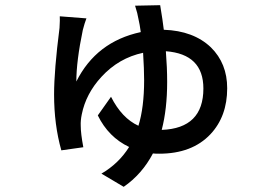

<svg xmlns="http://www.w3.org/2000/svg" viewBox="-20 -641 1040 742"><path d="M766 -299Q766 -432 621 -443Q626 -380 626 -324Q626 -220 605 -139Q766 -145 766 -299ZM599 -621Q609 -561 613 -526Q728 -522 795 -458Q858 -396 858 -300Q858 -191 793 -122Q722 -47 595 -47Q579 -47 571 -48Q529 32 458 81L372 30Q439 -9 479 -73Q399 -111 358 -195L409 -267Q451 -184 515 -155Q537 -226 537 -331Q537 -373 533 -437Q439 -417 372 -344Q312 -279 296 -199Q291 -175 292 -155Q292 -125 302 -72L217 -60Q189 -159 189 -276Q189 -369 210 -533Q212 -566 211 -578L314 -570Q307 -552 300 -525Q275 -405 275 -326Q352 -480 524 -517Q520 -547 515 -568Q512 -588 502 -619Z"/></svg>

Font: Noto Sans S Chinese Medium
Style: Regular
Weight: 500
Designer: Ryoko NISHIZUKA  (kana & ideographs); Paul D. Hunt (Latin, Greek & Cyrillic); Wenlong ZHANG  (bopomofo); Sandoll Communi
Foundry: Adobe Systems Incorporated
Version: Version 1.000;PS 1;hotconv 1.0.78;makeotf.lib2.5.61930